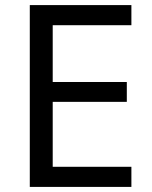

<svg xmlns="http://www.w3.org/2000/svg" viewBox="-20 -734 596 754"><path d="M496 0V-79H187V-334H478V-412H187V-635H496V-714H97V0Z"/></svg>

Font: Noto Sans Runic
Style: Regular
Weight: 400
Designer: Monotype Design Team
Foundry: Monotype Imaging Inc.
Version: Version 2.002